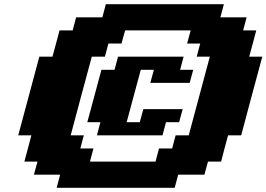

<svg xmlns="http://www.w3.org/2000/svg" viewBox="-20 -895 1270 915"><path d="M250 0H812.5L829.1 -62.5H954.1L971.2 -125H1033.7Q1039.1 -145.5 1050 -187.3Q1061 -229 1066.9 -250H1129.4Q1146 -312.5 1179.4 -437.5Q1212.9 -562.5 1230 -625H1167.5Q1173.3 -645.5 1184.6 -687.3Q1195.8 -729 1201.2 -750H1138.7L1155.3 -812.5H1030.3L1046.9 -875H484.4L467.8 -812.5H342.8L326.2 -750H263.7Q258.3 -729.5 247.1 -687.7Q235.8 -646 230 -625H167.5Q150.9 -562.5 117.2 -437.5Q83.5 -312.5 66.9 -250H129.4Q124 -229 113 -187.3Q102.1 -145.5 96.2 -125H158.7L141.6 -62.5H266.6ZM721.2 -125H408.7L425.3 -187.5H362.8L379.4 -250H316.9Q333.5 -312.5 366.9 -437.5Q400.4 -562.5 417.5 -625H480L496.6 -687.5H559.1L576.2 -750H888.7L871.6 -687.5H934.1L917.5 -625H980Q963.4 -562.5 929.7 -437.5Q896 -312.5 879.4 -250H816.9L800.3 -187.5H737.8ZM441.9 -250H754.4L771 -312.5H833.5L850.6 -375H663.1L646 -312.5H583.5Q594.7 -354 617.2 -437.5Q639.6 -521 650.9 -562.5H713.4L696.3 -500H883.8L900.9 -562.5H838.4L855 -625H542.5L525.9 -562.5H463.4Q452.1 -521 429.7 -437.5Q407.2 -354 396 -312.5H458.5Z"/></svg>

Font: Faithful 32x
Style: BoldOblique
Weight: 400
Foundry: Faithful Resource Pack
Version: Version 1.0; January 27, 2023